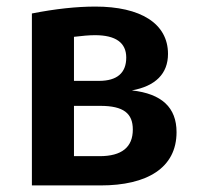

<svg xmlns="http://www.w3.org/2000/svg" viewBox="-20 -564 600 584"><path d="M381 -289C453 -302 491 -340 491 -400C491 -493 407 -544 270 -544C213 -544 148 -537 77 -523V0H286C427 0 517 -53 517 -162C517 -237 472 -279 381 -289ZM269 -457C332 -457 364 -434 364 -389C364 -342 336 -318 281 -318H205V-452C230 -455 251 -457 269 -457ZM205 -89V-242H285C356 -242 384 -219 384 -170C384 -116 350 -89 283 -89Z"/></svg>

Font: Fira Sans Medium
Style: Regular
Weight: 500
Designer: Carrois Corporate & Edenspiekermann AG
Foundry: Carrois Corporate GbR & Edenspiekermann AG
Version: Version 4.203